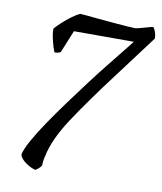

<svg xmlns="http://www.w3.org/2000/svg" viewBox="-77 -626 670 792"><g transform="rotate(10 258.0 -230.0)"><path d="M124 103Q104 98 82.5 82.5Q61 67 57 51Q61 29 82 -9Q103 -47 134.5 -93.5Q166 -140 203 -190.5Q240 -241 277 -290Q314 -339 347 -380Q380 -421 402.5 -449.5Q425 -478 433 -488H182L144 -395Q137 -388 118 -388Q110 -407 103 -436.5Q96 -466 97 -484Q106 -495 124 -511.5Q142 -528 161.5 -542.5Q181 -557 196 -563Q201 -563 222.5 -561Q244 -559 274 -556Q304 -553 335.5 -550.5Q367 -548 392 -546Q417 -544 428 -544Q432 -544 448 -548Q464 -552 480.5 -557Q497 -562 501 -562Q506 -558 511 -544.5Q516 -531 516 -516L387 -344Q285 -209 227 -120Q169 -31 155 38Q152 49 150.5 59.5Q149 70 149 80Q145 87 137.5 93.5Q130 100 124 103Z"/></g></svg>

Font: Texturina 72pt 72pt Light
Style: Italic
Weight: 300
Italic angle: -11°
Designer: Guillermo Torres Carreño
Foundry: Omnibus-Type
Version: Version 1.002; ttfautohint (v1.8.3)